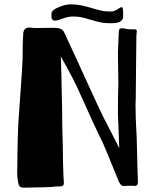

<svg xmlns="http://www.w3.org/2000/svg" viewBox="-20 -852 716 884"><path d="M63 -16Q59 -34 59 -60Q59 -84 60 -101Q60 -153 62 -222.5Q64 -292 67 -322L72 -393Q84 -559 84 -580Q84 -659 87 -698Q89 -725 115 -725Q123 -725 130 -724Q137 -723 141 -723L226 -724Q248 -724 258.5 -719.5Q269 -715 275 -704Q285 -683 300 -650L337 -570L384 -467Q397 -439 418 -393Q439 -347 448 -329Q465 -294 470 -286L498 -231L529 -170L527 -228L523 -326V-356Q523 -411 525 -467Q525 -509 524 -535L523 -611L527 -707Q527 -722 542 -722Q547 -722 562 -719Q571 -717 581 -717Q591 -717 597 -717Q605 -717 607.5 -715Q610 -713 610 -708Q610 -704 609 -699Q608 -694 608 -688L607 -602L605 -400L604 -371Q604 -337 605 -309Q606 -281 607 -263Q610 -220 610 -191Q610 -195 613 -72L615 -16V-14Q615 6 596 4Q593 3 584 3L555 4H549Q542 4 538.5 1Q535 -2 527 -16Q524 -23 519 -36Q514 -49 507 -65Q464 -173 445 -212Q423 -254 334 -453Q314 -494 289 -540L260 -592L263 -497L264 -438Q266 -372 266 -351Q266 -269 269 -186L270 -108Q270 -87 272 -47L274 -12V-10Q274 0 269 3Q264 6 255 6L233 7Q212 10 188 10Q160 10 142 11L91 12Q76 12 71 6.5Q66 1 65 -6Q64 -13 63 -16ZM401 -760Q368 -770 353 -773Q338 -776 313 -776Q295 -776 267 -766Q244 -757 230 -757Q226 -757 221.5 -761.5Q217 -766 217 -773V-792Q221 -807 246 -817Q280 -832 304 -832Q330 -832 350.5 -828Q371 -824 399 -816L419 -810Q423 -809 438 -805Q453 -801 465.5 -800Q478 -799 491 -799Q508 -800 521.5 -809.5Q535 -819 538 -819Q544 -819 545 -814Q547 -807 547 -789V-774Q547 -763 535.5 -754Q524 -745 491 -745Q464 -745 448 -748Q432 -751 401 -760Z"/></svg>

Font: Barriecito
Style: Regular
Weight: 400
Designer: Pablo Cosgaya & Sergio Jiménez
Foundry: Pablo Cosgaya & Sergio Jiménez
Version: Version 1.001